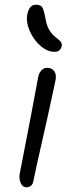

<svg xmlns="http://www.w3.org/2000/svg" viewBox="-20 -784 316 815"><path d="M93 11Q81 11 73.5 2Q66 -7 63.5 -22Q61 -37 65 -53Q81 -137 92.5 -195Q104 -253 112 -296Q120 -339 127 -376.5Q134 -414 142 -456Q144 -468 149.5 -477Q155 -486 162.5 -491Q170 -496 181 -496Q199 -496 209.5 -483Q220 -470 216 -445Q211 -422 202 -379.5Q193 -337 181.5 -285Q170 -233 158 -181Q146 -129 136.5 -85.5Q127 -42 122 -17Q120 -4 112.5 3.5Q105 11 93 11ZM210 -564Q188 -564 165.5 -579Q143 -594 125.5 -618.5Q108 -643 99.5 -671Q91 -699 96 -724Q100 -742 108.5 -753Q117 -764 133 -764Q152 -764 159 -753.5Q166 -743 173 -706Q178 -674 190 -655.5Q202 -637 215 -627Q228 -617 236 -609Q244 -601 242 -589Q239 -576 232 -570Q225 -564 210 -564Z"/></svg>

Font: Shantell Sans Light Light
Style: Italic
Weight: 300
Italic angle: -11°
Version: Version 1.008;[ac192a2d6]